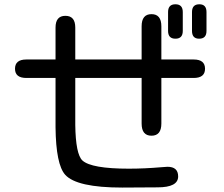

<svg xmlns="http://www.w3.org/2000/svg" viewBox="-20 -847 1040 893"><path d="M638.7 -570.3V-724.6Q638.7 -781.2 684.6 -781.2Q730.5 -781.2 730.5 -724.6V-570.3H880.9Q933.6 -570.3 933.6 -527.3Q933.6 -484.4 880.9 -484.4H730.5V-272.5Q730.5 -215.8 684.6 -215.8Q638.7 -215.8 638.7 -272.5V-484.4H330.1V-265.6Q332 -129.9 363.3 -100.6Q405.3 -62.5 579.1 -62.5Q652.3 -62.5 730.5 -69.3L758.8 -71.3Q808.6 -71.3 808.6 -26.4Q808.6 24.4 712.9 24.4L548.8 25.4Q336.9 25.4 283.2 -34.2Q240.2 -82 238.3 -254.9V-484.4H102.5Q49.8 -484.4 49.8 -527.3Q49.8 -570.3 102.5 -570.3H238.3V-718.8Q238.3 -773.4 284.2 -773.4Q330.1 -773.4 330.1 -718.8V-570.3ZM873 -791Q873 -827.1 907.2 -827.1Q940.4 -827.1 940.4 -791V-703.1Q940.4 -667 906.2 -667Q873 -667 873 -703.1ZM761.7 -791Q761.7 -827.1 795.9 -827.1Q830.1 -827.1 830.1 -791V-703.1Q830.1 -667 795.9 -667Q761.7 -667 761.7 -703.1Z"/></svg>

Font: MotoyaLMaru
Style: W3 mono
Weight: 400
Version: Version 1.01